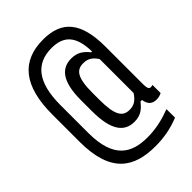

<svg xmlns="http://www.w3.org/2000/svg" viewBox="-267 -837 1153 1153"><g transform="rotate(-45 310.0 -260.5)"><path d="M228 -307.5V-214C228 -49 279.5 12.5 364 12.5C419.5 12.5 447.5 -13.5 475 -48.5H488C494 -11 512 12 552 12C567.5 12 582.5 8.5 596.5 1V-68C567.5 -60 559.5 -67.5 559.5 -116V-430C559.5 -638 483.5 -725.5 324.5 -725.5C141 -725.5 45.5 -610.5 45.5 -368V-136.5C45.5 129.5 168 205.5 349.5 205.5C425 205.5 489 192.5 553.5 166.5L553 94C497.5 115.5 431 134 353 134C218.5 134 120 79 120 -137V-373.5C120 -568.5 194 -653.5 324.5 -653.5C428.5 -653.5 479.5 -599 482 -466.5H475C447 -501 418 -525.5 364 -525.5C284 -525.5 228 -471.5 228 -307.5ZM308 -232.5V-290C308 -419 337.5 -454.5 394.5 -454.5C429 -454.5 456.5 -442 482 -402V-114C455 -71.5 427.5 -59 394.5 -59C334.5 -59 308 -100 308 -232.5Z"/></g></svg>

Font: Monaspace Argon
Style: Regular
Weight: 400
Designer: Riley Cran & the Lettermatic Team
Foundry: Lettermatic
Version: Version 1.200 (Monaspace Argon)